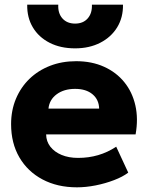

<svg xmlns="http://www.w3.org/2000/svg" viewBox="-20 -787 634 822"><path d="M309.5 15Q225.5 15 162 -18.8Q98.5 -52.5 63 -113.2Q27.5 -174 27.5 -255.5Q27.5 -314.5 48.2 -364Q69 -413.5 106.2 -449.5Q143.5 -485.5 194.2 -505.2Q245 -525 306 -525Q373 -525 425.5 -501.2Q478 -477.5 512.2 -435.2Q546.5 -393 559.5 -335.8Q572.5 -278.5 560.5 -211.5H177.5Q178 -181.5 195.5 -159Q213 -136.5 243.5 -123.8Q274 -111 314.5 -111Q359.5 -111 400 -122.8Q440.5 -134.5 477.5 -159L529 -48Q505.5 -30 468.2 -15.8Q431 -1.5 389.2 6.8Q347.5 15 309.5 15ZM187.5 -322H404.5Q403.5 -360.5 376 -383.5Q348.5 -406.5 301.5 -406.5Q254 -406.5 222.8 -383.5Q191.5 -360.5 187.5 -322ZM301.5 -580Q239 -580 192.5 -603.8Q146 -627.5 120.8 -669.5Q95.5 -711.5 96.5 -767H229.5Q227.5 -730.5 247.2 -708.2Q267 -686 301.5 -686Q336 -686 355.5 -708.2Q375 -730.5 373.5 -767H506.5Q507.5 -712.5 481.8 -670.2Q456 -628 409.2 -604Q362.5 -580 301.5 -580Z"/></svg>

Font: Geologica Roman
Style: Bold
Weight: 700
Designer: Sindre Bremnes, Frode Helland
Foundry: Monokrom Skriftforlag AS
Version: Version 1.010;gftools[0.9.28]